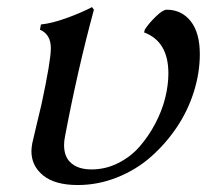

<svg xmlns="http://www.w3.org/2000/svg" viewBox="-20 -518 588 540"><path d="M198.7 2.4Q134.8 2.4 101.6 -24.4Q68.4 -51.3 68.4 -92.8Q68.4 -102.1 70.8 -115.2Q76.2 -139.2 83.7 -170.2Q91.3 -201.2 96.7 -224.6Q123 -347.2 123 -382.3Q123 -421.4 92.3 -434.6L95.2 -449.2Q125 -452.1 165.5 -466.6Q206.1 -481 238.8 -498L244.1 -490.7Q198.2 -321.3 163.1 -135.7Q160.2 -122.1 160.2 -109.9Q160.2 -76.2 180.7 -58.8Q201.2 -41.5 237.3 -41.5Q276.9 -41.5 312.3 -59.3Q347.7 -77.1 372.8 -106Q397.9 -134.8 416.7 -170.4Q435.5 -206.1 444.6 -242.4Q453.6 -278.8 453.6 -311.5Q453.6 -401.4 385.3 -426.8L387.2 -434.6Q397.9 -451.7 418 -471.2Q438 -490.7 448.7 -490.7Q490.7 -490.7 516.4 -458.3Q542 -425.8 542 -365.7Q542 -313 525.1 -259.5Q508.3 -206.1 476.8 -159.4Q445.3 -112.8 403.8 -76.4Q362.3 -40 308.8 -18.8Q255.4 2.4 198.7 2.4Z"/></svg>

Font: Flanker
Style: Italic
Weight: 400
Italic angle: -12°
Designer: Flanker
Version: Version 2.027